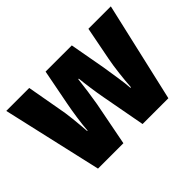

<svg xmlns="http://www.w3.org/2000/svg" viewBox="-108 -779 1005 1005"><g transform="rotate(-45 394.0 -276.5)"><path d="M418 -243Q411 -280 404.5 -326Q398 -372 395 -404H391Q387 -368 380.5 -322Q374 -276 368 -242L321 0H133L7 -553H177L210 -368Q218 -329 223.5 -277Q229 -225 232 -179H235Q238 -219 245 -267.5Q252 -316 260 -357L298 -553H492L528 -354Q535 -308 542.5 -260.5Q550 -213 552 -179H556Q559 -224 565 -275.5Q571 -327 579 -368L615 -553H781L654 0H463Z"/></g></svg>

Font: Noto Sans Thai Cond Blk
Style: Regular
Weight: 900
Width: 3
Designer: Monotype Design Team
Foundry: Monotype Imaging Inc.
Version: Version 2.002; ttfautohint (v1.8.4.7-5d5b)